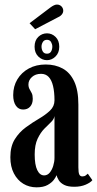

<svg xmlns="http://www.w3.org/2000/svg" viewBox="-20 -813 426 844"><path d="M140.5 10.5Q108.5 10.5 82.5 -5.2Q56.5 -21 41 -50.8Q25.5 -80.5 25.5 -122Q25.5 -169.5 45 -200.8Q64.5 -232 93.5 -253.2Q122.5 -274.5 151.2 -291.2Q180 -308 199.8 -326.8Q219.5 -345.5 219.5 -372Q219.5 -408.5 213.2 -434.8Q207 -461 194 -474.8Q181 -488.5 160.5 -488.5Q136 -488.5 120.5 -474.5Q105 -460.5 105 -442Q105 -429.5 110 -421Q115 -412.5 119.5 -403.5Q124 -394.5 124 -378.5Q124 -357 112.5 -344.2Q101 -331.5 81.5 -331.5Q61.5 -331.5 49.8 -348.5Q38 -365.5 38 -395Q38 -433.5 56.2 -464Q74.5 -494.5 106.8 -512Q139 -529.5 181 -529.5Q223 -529.5 255.5 -511.8Q288 -494 306.2 -455.2Q324.5 -416.5 324.5 -353V-77.5Q324.5 -53.5 328.8 -45.5Q333 -37.5 342 -37.5Q351 -37.5 357 -42Q363 -46.5 366 -49.5L386 -21Q378 -10.5 356.5 -1.2Q335 8 306.5 8Q278.5 8 262.2 -0.2Q246 -8.5 238.5 -20.5Q231 -32.5 228.5 -43Q226.5 -36 217.2 -23.2Q208 -10.5 189.5 0Q171 10.5 140.5 10.5ZM174 -42Q188.5 -42 198.5 -54Q208.5 -66 214 -84Q219.5 -102 219.5 -118.5V-303Q217.5 -289 204.2 -276.2Q191 -263.5 174.5 -246.8Q158 -230 145.2 -203Q132.5 -176 132.5 -134Q132.5 -88.5 143.8 -65.2Q155 -42 174 -42ZM186.5 -548.5Q164.5 -548.5 148.2 -564.8Q132 -581 132 -607.5Q132 -635 148.2 -650.8Q164.5 -666.5 186.5 -666.5Q208 -666.5 224.2 -650.8Q240.5 -635 240.5 -607.5Q240.5 -581 224.2 -564.8Q208 -548.5 186.5 -548.5ZM186.5 -577Q199 -577 204.5 -586.5Q210 -596 210 -608.5Q210 -618.5 204.5 -628.2Q199 -638 186.5 -638Q174 -638 168.2 -628.2Q162.5 -618.5 162.5 -608.5Q162.5 -596 168.2 -586.5Q174 -577 186.5 -577ZM134.5 -684.5 110 -711 202 -780.5Q209.5 -786 216.8 -789.5Q224 -793 230.5 -793Q239 -793 245.2 -789Q251.5 -785 255 -778.5Q258 -773 258 -766Q258 -756.5 250.8 -748.2Q243.5 -740 230 -734.5Z"/></svg>

Font: Imbue Thin 10pt SemiBold
Style: Regular
Weight: 600
Version: Version 1.102